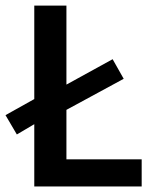

<svg xmlns="http://www.w3.org/2000/svg" viewBox="-35 -674 562 694"><path d="M25.9 -188 -15.1 -257.8 88.9 -315.9V-653.8H205.1V-368.2L372.1 -460L412.1 -389.2L205.1 -276.9V-98.1H477.1V0H88.9V-225.1Z"/></svg>

Font: Toshiba Sans Medium
Style: Regular
Weight: 500
Designer: Paul D. Hunt
Foundry: Toshiba Corporation
Version: Version 2.020;PS 2.0;hotconv 1.0.86;makeotf.lib2.5.63406